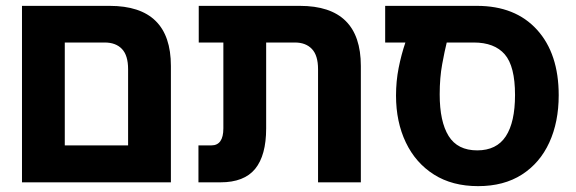

<svg xmlns="http://www.w3.org/2000/svg" viewBox="-20 -622 1964 655"><path d="M55 0V-602H354Q563 -602 563 -397V0ZM201 -126H417V-386Q417 -433 396 -455Q375 -477 337 -477H201Z M657 0V-126H701Q742 -126 742 -184V-477H658V-602H1003Q1211 -602 1211 -397V0H1065V-386Q1065 -433 1044 -455Q1023 -477 986 -477H888V-184Q888 -92 850.5 -46Q813 0 732 0Z M1611 13Q1523 13 1460.5 -26.5Q1398 -66 1364.5 -136Q1331 -206 1331 -296Q1331 -345 1340 -390.5Q1349 -436 1363 -477H1294V-602H1607Q1738 -602 1812 -520.5Q1886 -439 1886 -297Q1886 -206 1854 -136Q1822 -66 1760.5 -26.5Q1699 13 1611 13ZM1608 -109Q1674 -109 1705.5 -157Q1737 -205 1737 -298Q1737 -396 1702 -436.5Q1667 -477 1596 -477H1504Q1497 -449 1488.5 -403Q1480 -357 1480 -300Q1480 -207 1510.5 -158Q1541 -109 1608 -109Z"/></svg>

Font: Noto Sans Hebrew SemiCondensed
Style: Bold
Weight: 700
Width: 4
Designer: Monotype Design Team
Foundry: Monotype Imaging Inc.
Version: Version 2.004; ttfautohint (v1.8.4.7-5d5b)